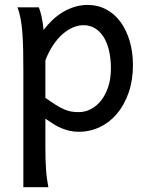

<svg xmlns="http://www.w3.org/2000/svg" viewBox="-20 -528 611 787"><path d="M166 -127Q190.9 -109.4 209.2 -97.9Q227.5 -86.4 242.7 -79.8Q257.8 -73.2 271.7 -70.8Q285.6 -68.4 302.7 -68.4Q328.6 -68.4 352.3 -80.6Q376 -92.8 394.3 -116Q412.6 -139.2 423.6 -172.1Q434.6 -205.1 434.6 -246.6Q434.6 -287.1 427 -320.1Q419.4 -353 404.8 -376.2Q390.1 -399.4 369.4 -412.1Q348.6 -424.8 322.3 -424.8Q301.3 -424.8 279.3 -415.5Q257.3 -406.2 236.6 -388.2Q215.8 -370.1 197.8 -343Q179.7 -315.9 166 -280.8ZM75.7 -236.8Q75.7 -282.2 75 -321Q74.2 -359.9 71.8 -392.3Q69.3 -424.8 64.5 -451.2Q59.6 -477.5 51.3 -498H139.2Q144.5 -485.4 149.9 -462.2Q155.3 -439 158.7 -405.3Q175.8 -427.7 196 -446.8Q216.3 -465.8 239 -479.2Q261.7 -492.7 286.9 -500.2Q312 -507.8 339.4 -507.8Q380.9 -507.8 415.3 -489.5Q449.7 -471.2 473.9 -438.2Q498 -405.3 511.5 -360.1Q524.9 -314.9 524.9 -261.2Q524.9 -198.7 507.3 -148.2Q489.7 -97.7 459.7 -62Q429.7 -26.4 389.2 -7.1Q348.6 12.2 302.7 12.2Q283.2 12.2 265.9 8.3Q248.5 4.4 232.2 -2.4Q215.8 -9.3 199.7 -19.3Q183.6 -29.3 166 -41.5V73.2Q166 102.5 166.7 126.2Q167.5 149.9 168.9 169.9Q170.4 189.9 172.9 206.8Q175.3 223.6 178.2 239.3H75.7Z"/></svg>

Font: Andika Compact
Style: Regular
Weight: 400
Designer: Victor Gaultney, Annie Olsen, Julie Remington, Don Collingsworth, Eric Hays, Becca Hirsbrunner
Foundry: SIL International
Version: Version 5.000 ; LnSpcTght